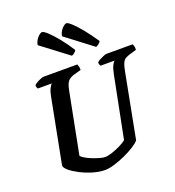

<svg xmlns="http://www.w3.org/2000/svg" viewBox="-169 -1111 1133 1243"><g transform="rotate(-20 397.5 -489.5)"><path d="M342 0Q302 0 257.5 -13.5Q213 -27 174.5 -47Q136 -67 112 -87.5Q88 -108 89 -124L174 -564Q180 -597 190 -618Q200 -639 209 -645H112Q110 -648 107 -654.5Q104 -661 105 -671Q112 -678 126 -686Q140 -694 154 -699Q168 -704 174 -704H405Q407 -700 410.5 -689.5Q414 -679 413 -663L365 -650Q334 -641 320 -623.5Q306 -606 298 -564L216 -144Q223 -134 242.5 -122.5Q262 -111 286.5 -101.5Q311 -92 333.5 -85.5Q356 -79 370 -79Q391 -79 420.5 -89Q450 -99 478.5 -113Q507 -127 522 -140L606 -564Q613 -600 623 -620Q633 -640 641 -645H544Q542 -647 539 -654.5Q536 -662 537 -671Q544 -678 558 -685.5Q572 -693 586 -698.5Q600 -704 606 -704H787Q789 -700 792.5 -689Q796 -678 794 -663L749 -650Q729 -644 716.5 -636.5Q704 -629 695.5 -611Q687 -593 680 -555L595 -112Q583 -97 552.5 -77.5Q522 -58 483.5 -40.5Q445 -23 407 -11.5Q369 0 342 0ZM559 -769 375 -909Q377 -927 386.5 -942.5Q396 -958 408.5 -968.5Q421 -979 430 -979Q440 -979 465 -956Q490 -933 523.5 -892Q557 -851 593 -797Q590 -790 579.5 -781Q569 -772 559 -769ZM392 -769 207 -909Q209 -926 218.5 -942Q228 -958 240.5 -968.5Q253 -979 262 -979Q273 -979 298.5 -955.5Q324 -932 357.5 -891Q391 -850 425 -797Q422 -790 412.5 -781Q403 -772 392 -769Z"/></g></svg>

Font: Texturina
Style: Bold Italic
Weight: 700
Italic angle: -11°
Designer: Guillermo Torres Carreño
Foundry: Omnibus-Type
Version: Version 1.002; ttfautohint (v1.8.3)